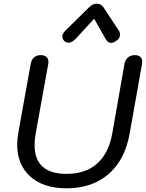

<svg xmlns="http://www.w3.org/2000/svg" viewBox="-20 -1008 789 1038"><path d="M73 -226Q73 -257 79 -290L146 -663Q150 -686 164.5 -698Q179 -710 200 -710Q219 -710 230.5 -700.5Q242 -691 242 -673Q242 -666 241 -663L173 -287Q167 -253 167 -224Q167 -68 340 -68Q443 -68 505.5 -124Q568 -180 587 -287L653 -663Q657 -685 672 -697.5Q687 -710 709 -710Q728 -710 738.5 -700.5Q749 -691 749 -673Q749 -667 748 -663L681 -287Q656 -144 567 -67Q478 10 340 10Q215 10 144 -53.5Q73 -117 73 -226ZM317 -810Q317 -826 334 -843L462 -969Q481 -988 503 -988Q526 -988 539 -969L622 -843Q629 -833 629 -821Q629 -800 607 -786Q592 -776 581 -776Q562 -776 550 -799L489 -907L390 -799Q369 -777 350 -777Q339 -777 329 -785Q317 -797 317 -810Z"/></svg>

Font: Kodchasan Medium
Style: Italic
Weight: 500
Italic angle: -10°
Version: Version 1.000; ttfautohint (v1.6)